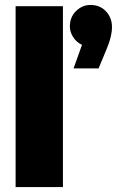

<svg xmlns="http://www.w3.org/2000/svg" viewBox="-20 -755 480 775"><path d="M43 0V-730H234V0ZM277 -479 311 -574Q289 -584 275.5 -605Q262 -626 262 -648Q262 -686 287 -710.5Q312 -735 345 -735Q384 -735 408 -709Q432 -683 432 -646Q432 -609 412 -561L378 -479Z"/></svg>

Font: MuseoModerno Black
Style: Regular
Weight: 900
Designer: Pablo Cosgaya, Héctor Gatti, Marcela Romero, and the Authors of The MuseoModerno Project.
Foundry: Omnibus-Type Team
Version: Version 1.001